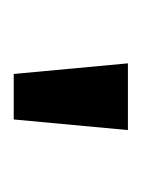

<svg xmlns="http://www.w3.org/2000/svg" viewBox="17 -778 209 284"><g transform="rotate(90 122.0 -635.5)"><path d="M156.2 -550.8H88.9L73.2 -719.7H171.9Z"/></g></svg>

Font: Allerta
Style: Stencil
Weight: 400
Designer: Matt McInerney
Foundry: Matt McInerney
Version: Version 1.0